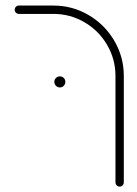

<svg xmlns="http://www.w3.org/2000/svg" viewBox="-20 -539 504 707"><path d="M420.7 148.1Q414.4 148.1 409.8 143.5Q405.2 138.9 405.2 132.6V-259.3Q405.2 -321.1 374.4 -373.7Q343.7 -426.3 291.1 -457Q238.5 -487.8 176.7 -487.8H49.6Q43.3 -487.8 38.7 -492.4Q34.1 -497 34.1 -503.3Q34.1 -509.6 38.7 -514.1Q43.3 -518.5 49.6 -518.5H176.7Q246.7 -518.5 306.3 -483.5Q365.9 -448.5 400.9 -388.9Q435.9 -329.3 435.9 -259.3V132.6Q435.9 138.9 431.5 143.5Q427 148.1 420.7 148.1ZM180 -237.8Q180 -245.9 186.1 -251.9Q192.2 -257.8 200.7 -257.8Q208.9 -257.8 214.8 -251.9Q220.7 -245.9 220.7 -237.8Q220.7 -229.3 214.8 -223.1Q208.9 -217 200.7 -217Q192.2 -217 186.1 -223.1Q180 -229.3 180 -237.8Z"/></svg>

Font: 26F Galaxy Hebrew Ultra Light
Style: Regular
Weight: 200
Designer: C₂₉H₂₅N₃O₅
Version: Version 1.000